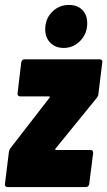

<svg xmlns="http://www.w3.org/2000/svg" viewBox="-25 -757 434 777"><path d="M-5 -12 11 -142Q11 -147 17 -157L175 -361Q177 -363 176.5 -365Q176 -367 173 -367H56Q51 -367 48 -370.5Q45 -374 46 -379L61 -505Q62 -510 65.5 -513.5Q69 -517 74 -517H379Q384 -517 387 -513.5Q390 -510 389 -505L373 -375Q372 -367 366 -360L200 -156Q198 -154 198.5 -152Q199 -150 202 -150H341Q352 -150 352 -138L336 -12Q335 -7 331.5 -3.5Q328 0 323 0H5Q0 0 -3 -3.5Q-6 -7 -5 -12ZM158 -638Q158 -681 186 -709Q214 -737 254 -737Q288 -737 308 -717Q328 -697 328 -663Q328 -621 300 -592Q272 -563 233 -563Q199 -563 178.5 -584Q158 -605 158 -638Z"/></svg>

Font: Barlow Condensed ExtraBold
Style: Italic
Weight: 800
Width: 3
Italic angle: -7°
Designer: Jeremy Tribby
Foundry: Tribby Type
Version: Version 1.408